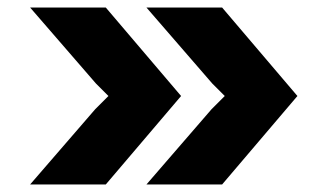

<svg xmlns="http://www.w3.org/2000/svg" viewBox="-20 -490 850 510"><path d="M570 -470H369L544 -268L577 -235L542 -200L369 0H570L770 -235ZM60 0H261L461 -235L261 -470H60L235 -268L268 -235L233 -200Z"/></svg>

Font: Kreadon Extra Bold
Style: Regular
Weight: 800
Designer: kohakuno
Foundry: StudioGnu
Version: Version 1.000;Glyphs 3.1.2 (3151)